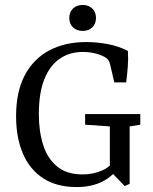

<svg xmlns="http://www.w3.org/2000/svg" viewBox="-20 -748 619 776"><path d="M289 8Q209 8 154.5 -27.5Q100 -63 72.5 -127.5Q45 -192 45 -278Q45 -378 80.5 -444.5Q116 -511 179.5 -544.5Q243 -578 328 -578Q373 -578 417 -569.5Q461 -561 497 -542Q499 -510 496.5 -478.5Q494 -447 490 -415H442L425 -488Q422 -499 418 -505Q414 -511 406 -516Q391 -525 367.5 -531.5Q344 -538 314 -538Q262 -538 222 -511Q182 -484 159.5 -428.5Q137 -373 137 -286Q137 -217 154.5 -162Q172 -107 211 -75Q250 -43 314 -43Q357 -43 394 -59.5Q431 -76 454 -116L466 -79Q438 -37 394.5 -14.5Q351 8 289 8ZM484 4 433 -49H424V-237L324 -244V-287H547V-244L504 -237V-5ZM368 -675Q368 -652 353 -637.5Q338 -623 314 -623Q290 -623 275 -637.5Q260 -652 260 -675Q260 -699 275 -713.5Q290 -728 314 -728Q338 -728 353 -713.5Q368 -699 368 -675Z"/></svg>

Font: Rasa
Style: Regular
Weight: 400
Designer: Anna Giedrys (Yrsa+Rasa design), David Brezina (Yrsa art-direction, Rasa art-direction, design)
Foundry: Rosetta Type Foundry
Version: Version 2.004